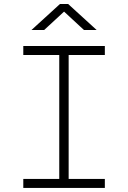

<svg xmlns="http://www.w3.org/2000/svg" viewBox="-20 -918 626 938"><path d="M93.8 0V-43.9H269.5V-649.4H93.8V-693.4H492.2V-649.4H315.4V-43.9H492.2V0ZM133.8 -771.5 272.9 -898.4H313L452.1 -771.5H390.1L293 -861.3L195.8 -771.5Z"/></svg>

Font: Cascadia Code NF ExtraLight
Style: Regular
Weight: 200
Monospace: yes
Designer: Aaron Bell
Foundry: Saja Typeworks
Version: Version 2404.023; ttfautohint (v1.8.4)